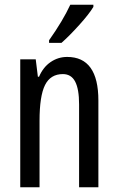

<svg xmlns="http://www.w3.org/2000/svg" viewBox="-20 -786 496 806"><path d="M393 -364V0H312V-348Q312 -412 295.5 -443.5Q279 -475 244 -475Q192 -475 169 -429Q146 -383 146 -279V0H65V-537H130L139 -464H144Q161 -504 192.5 -525.5Q224 -547 262 -547Q393 -547 393 -364ZM372 -757Q354 -727 312.5 -681Q271 -635 238 -606H186V-617Q244 -699 275 -766H372Z"/></svg>

Font: Noto Sans UI Cond
Style: Regular
Weight: 400
Width: 3
Designer: Monotype Design Team
Foundry: Monotype Imaging Inc.
Version: Version 1.001